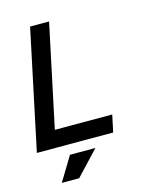

<svg xmlns="http://www.w3.org/2000/svg" viewBox="-145 -721 812 988"><g transform="rotate(-15 261.0 -227.5)"><path d="M382.8 0H-23.9L110.8 -637.2H211.9L96.2 -90.8H401.9ZM273.9 53.2 152.8 182.1H60.1L138.2 53.2Z"/></g></svg>

Font: Anonymous Pro
Style: Bold Italic
Weight: 700
Italic angle: -12°
Monospace: yes
Designer: Mark Simonson
Version: Version 1.003